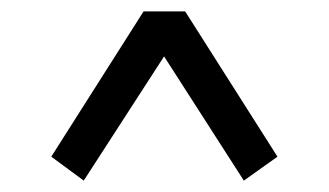

<svg xmlns="http://www.w3.org/2000/svg" viewBox="-20 -513 577 337"><path d="M70 -238 232 -493H305L467 -238L408 -196L268 -414L127 -196Z"/></svg>

Font: Source Serif 4 Semibold
Style: Italic
Weight: 600
Italic angle: -12°
Designer: Frank Grießhammer
Foundry: Adobe
Version: Version 4.005;hotconv 1.1.0;makeotfexe 2.6.0